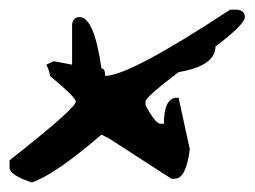

<svg xmlns="http://www.w3.org/2000/svg" viewBox="-20 -382 533 402"><path d="M477.1 -361.8Q492.7 -359.4 492.7 -346.2Q491.7 -330.1 431.2 -284.7Q431.2 -244.1 354 -231Q284.7 -178.7 284.7 -169.4V-161.6Q305.2 -123.5 315.4 -123H323.2Q323.2 -172.4 346.2 -177.2H354L377.4 -69.3Q369.6 -7.8 346.2 -7.8H338.9L208 -92.3L192.4 -100.1Q94.2 -15.6 46.4 0Q0 -15.6 0 -30.8V-46.4Q138.7 -155.3 138.7 -169.4Q138.7 -178.2 84.5 -223.1Q84.5 -231.4 77.1 -246.6L92.3 -253.9L130.9 -246.6V-331.1Q133.3 -346.2 146.5 -346.2Q177.2 -346.2 192.4 -238.8Q200.2 -238.8 200.2 -223.1Q251 -223.1 461.9 -361.8Z"/></svg>

Font: Otrack
Style: Regular
Weight: 400
Designer: Sodina
Foundry: Sodina
Version: Version 2.10 June 16, 2016